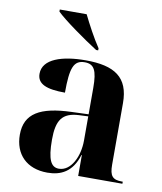

<svg xmlns="http://www.w3.org/2000/svg" viewBox="-86 -835 771 915"><g transform="rotate(10 299.5 -378.0)"><path d="M333 -606H343V-616C314 -659 281 -721 259 -766H129V-756C164 -721 270 -646 333 -606ZM205 10C269 10 325 -15 351 -101H353V0H567V-10H563C518 -10 503 -26 503 -81V-379C503 -504 433 -549 293 -549C180 -549 87 -520 87 -448C87 -398 133 -380 222 -380C222 -501 237 -539 290 -539C335 -539 351 -512 351 -425V-298L269 -295C119 -290 45 -249 45 -146C45 -51 105 10 205 10ZM256 -18C218 -18 200 -52 200 -149C200 -243 226 -282 306 -286L351 -288V-171C351 -93 314 -18 256 -18Z"/></g></svg>

Font: Noto Serif Display
Style: Bold
Weight: 700
Designer: Monotype Design Team
Foundry: Monotype Imaging Inc.
Version: Version 2.009